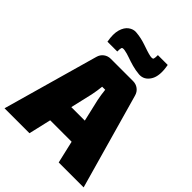

<svg xmlns="http://www.w3.org/2000/svg" viewBox="-260 -1061 1203 1203"><g transform="rotate(45 341.5 -460.0)"><path d="M440 -690Q466 -690 486 -675Q506 -660 513 -634L692 0H471L367 -449Q363 -468 360 -488.5Q357 -509 355 -528H328Q326 -509 323 -488.5Q320 -468 316 -449L212 0H-9L170 -634Q177 -660 197 -675Q217 -690 243 -690ZM525 -301V-149H158V-301ZM237 -920Q263 -918 285 -913Q307 -908 327.5 -901Q348 -894 367.5 -887.5Q387 -881 406 -877Q429 -873 432 -882Q435 -891 435 -915H522Q538 -831 511 -787Q484 -743 437 -746Q403 -749 372.5 -757.5Q342 -766 316 -775.5Q290 -785 267 -789Q245 -793 242 -784Q239 -775 239 -751H152Q141 -811 152 -849Q163 -887 187 -904.5Q211 -922 237 -920Z"/></g></svg>

Font: Exo 2 Black
Style: Regular
Weight: 900
Designer: Natanael Gama
Foundry: Natanael Gama
Version: Version 2.010